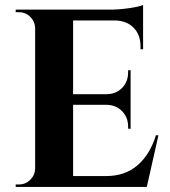

<svg xmlns="http://www.w3.org/2000/svg" viewBox="-20 -738 671 758"><path d="M605.5 -204.1 559.6 0H42V-9.8H54.7Q81.1 -9.8 99.6 -28.3Q118.2 -46.9 118.7 -72.8V-630.4Q116.7 -655.3 98.4 -672.6Q80.1 -689.9 54.7 -689.9H42V-700.2H425.3Q456.5 -700.7 493.4 -706.3Q530.3 -711.9 544.9 -718.3V-543.5H534.7V-555.2Q534.7 -600.1 508.3 -627.7Q481.9 -655.3 437 -657.2H268.6V-366.2H401.4Q438.5 -366.7 462.2 -391.1Q485.8 -415.5 485.8 -452.1V-460.4L495.6 -460.9V-229.5L485.8 -230V-238.3Q485.8 -274.4 462.2 -298.8Q438.5 -323.2 402.3 -324.2H268.6V-43H399.9Q473.1 -43 522.5 -85.2Q571.8 -127.4 595.7 -204.1Z"/></svg>

Font: Cinzel Bold
Style: Regular
Weight: 700
Designer: Natanael Gama
Version: Version 1.001;PS 001.001;hotconv 1.0.56;makeotf.lib2.0.21325